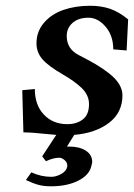

<svg xmlns="http://www.w3.org/2000/svg" viewBox="-20 -464 469 673"><path d="M188 88.9Q167 88.9 141.1 101.1L127.9 84L177.2 8.8Q163.1 7.8 139.6 5.4Q116.2 2.9 97.2 1.5Q78.1 0 62 0L58.1 -147.9L102.1 -151.9Q102.1 -95.7 133.8 -62.3Q165.5 -28.8 215.8 -28.8Q248.5 -28.8 270.3 -45.4Q292 -62 292 -99.1Q292 -130.4 266.6 -155.3Q241.7 -179.2 200.2 -203.1Q149.4 -232.4 128.7 -256.3Q107.9 -280.3 107.9 -312Q107.9 -353.5 134 -384Q160.2 -414.6 202.1 -429.2Q244.1 -443.8 295.9 -443.8Q335 -443.8 366 -433.1Q397 -422.4 429.2 -396L423.8 -287.1L377 -291Q377 -338.9 350.1 -370.4Q323.2 -401.9 290 -401.9Q254.9 -401.9 234.4 -383.8Q213.9 -365.7 213.9 -337.9Q213.9 -292.5 255.9 -271Q295.9 -250.5 315.4 -238.8Q340.3 -224.1 363 -206.3Q385.7 -188.5 397.5 -169.2Q409.2 -149.9 409.2 -129.9Q409.2 -69.3 362.1 -33.4Q314.9 2.4 240.2 8.8L214.8 49.8H223.1Q258.8 49.8 281 64.2Q303.2 78.6 303.2 104Q303.2 107.9 300.8 115.2Q294.9 148.4 255.4 168.7Q215.8 189 159.2 189Q132.8 189 114.3 183.8Q95.7 178.7 70.8 167L89.8 140.1Q124 155.8 160.2 155.8Q176.3 155.8 194.3 146Q212.4 136.2 215.8 120.1V116.2Q215.8 105 206.1 96.9Q196.3 88.9 188 88.9Z"/></svg>

Font: Linux Libertine G
Style: Bold Italic
Weight: 700
Italic angle: -11.5°
Designer: Philipp H. Poll
Foundry: Philipp H. Poll
Version: Version 4.1.0